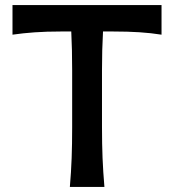

<svg xmlns="http://www.w3.org/2000/svg" viewBox="-20 -733 682 753"><path d="M254 0Q259 -58.5 261 -113.2Q263 -168 263 -234.5V-457Q263 -539 259.5 -609.5H220Q161 -609.5 115.5 -606.2Q70 -603 29 -597V-713H613.5V-597Q573 -603.5 527.2 -606.5Q481.5 -609.5 422.5 -609.5H384Q380 -539 380 -457V-234.5Q380 -168 382.2 -113.2Q384.5 -58.5 389.5 0Z"/></svg>

Font: Commissioner Flair Medium
Style: Regular
Weight: 500
Designer: Kostas Bartsokas
Foundry: Kostas Bartsokas
Version: Version 1.000; ttfautohint (v1.8.3)